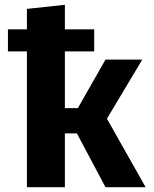

<svg xmlns="http://www.w3.org/2000/svg" viewBox="-20 -779 640 799"><path d="M586 0H419L300 -224H250V0H92V-565H13V-657H92V-742L250 -759V-657H372V-565H250V-329H304L419 -531H572L425 -285Z"/></svg>

Font: Fira Mono
Style: Bold
Weight: 700
Monospace: yes
Designer: Carrois Corporate & Edenspiekermann AG
Foundry: Carrois Corporate GbR & Edenspiekermann AG
Version: Version 3.206